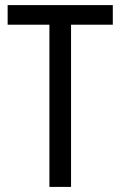

<svg xmlns="http://www.w3.org/2000/svg" viewBox="-20 -734 474 754"><path d="M259 0V-637H423V-714H10V-637H174V0Z"/></svg>

Font: Noto Sans Bengali Condensed
Style: Regular
Weight: 400
Width: 3
Designer: Jelle Bosma - Monotype Design Team
Foundry: Monotype Imaging Inc.
Version: Version 2.003